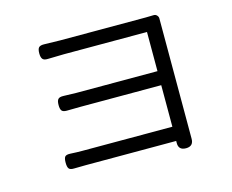

<svg xmlns="http://www.w3.org/2000/svg" viewBox="-99 -834 1199 994"><g transform="rotate(-15 500.0 -337.0)"><path d="M257.8 -107.4H742.2V-330.1H309.6Q257.8 -330.1 235.4 -329.1Q215.8 -329.1 209 -337.9Q202.1 -346.7 202.1 -368.2Q202.1 -390.6 210 -399.4Q217.8 -408.2 239.3 -407.2Q282.2 -405.3 307.6 -405.3H742.2V-615.2H296.9Q269.5 -615.2 210.9 -613.3Q190.4 -612.3 182.6 -621.6Q174.8 -630.9 174.8 -652.3Q174.8 -675.8 183.1 -684.1Q191.4 -692.4 213.9 -691.4Q270.5 -689.5 296.9 -689.5H754.9Q784.2 -689.5 796.9 -690.4Q807.6 -691.4 815.4 -683.1Q823.2 -674.8 822.3 -664.1V-23.4Q823.2 18.6 782.2 18.6Q741.2 18.6 742.2 -21.5V-31.2H258.8Q214.8 -31.2 196.3 -30.3Q174.8 -29.3 167.5 -38.1Q160.2 -46.9 160.2 -70.3Q160.2 -93.8 167 -102.1Q173.8 -110.4 195.3 -109.4Q230.5 -107.4 257.8 -107.4Z"/></g></svg>

Font: GenSenMaruGothic TW TTF Regular
Style: Regular
Weight: 400
Version: Version 1.301